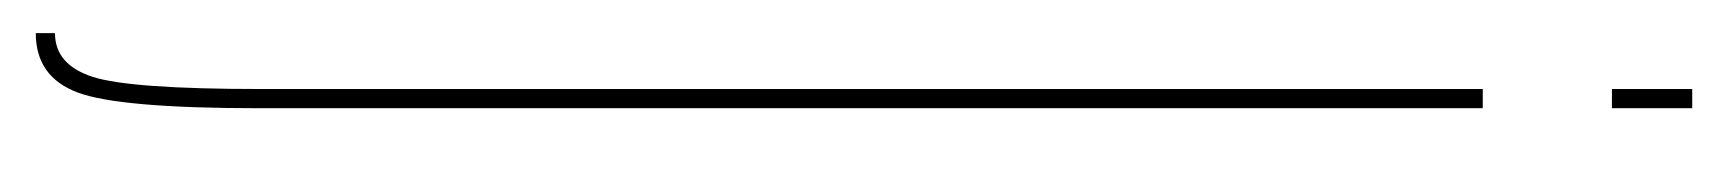

<svg xmlns="http://www.w3.org/2000/svg" viewBox="-464 -300 989 110"><g transform="rotate(90 31.0 -245.5)"><path d="M-4.5 229V218Q13.5 218 20.5 196.5Q27.5 175 27.5 100V-600H38.5V101Q38.5 181 29.5 205Q20.5 229 -4.5 229ZM27.5 -720H38.5V-674H27.5Z"/></g></svg>

Font: Anybody UltraCondensed Thin
Style: Regular
Weight: 100
Width: 1
Designer: Tyler Finck
Foundry: Etcetera Type Company
Version: Version 1.110